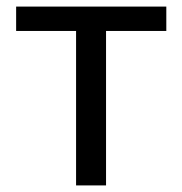

<svg xmlns="http://www.w3.org/2000/svg" viewBox="-20 -563 554 583"><path d="M211 0H302V-469H485V-543H29V-469H211Z"/></svg>

Font: Source Han Sans JP
Style: Regular
Weight: 400
Designer: Ryoko NISHIZUKA 西塚涼子 (kana, bopomofo & ideographs); Paul D. Hunt (Latin, Greek & Cyrillic); Sandoll Communications 산돌커뮤니
Foundry: Adobe
Version: Version 2.004;hotconv 1.0.118;makeotfexe 2.5.65603